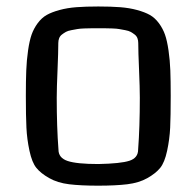

<svg xmlns="http://www.w3.org/2000/svg" viewBox="-20 -571 612 598"><path d="M286.6 -60.1Q356 -61.5 383.1 -70.3Q410.2 -79.1 410.2 -105Q415.5 -174.8 415.5 -266.6Q415.5 -296.9 413.1 -353.3Q410.6 -409.7 410.6 -437Q410.6 -445.3 408 -452.1Q405.3 -459 399.2 -463.6Q393.1 -468.3 387 -471.7Q380.9 -475.1 369.9 -477.1Q358.9 -479 351.3 -480.5Q343.8 -481.9 329.8 -482.4Q315.9 -482.9 308.3 -482.9Q300.8 -482.9 286.1 -482.9Q271.5 -482.9 263.9 -482.9Q256.3 -482.9 242.4 -482.4Q228.5 -481.9 220.9 -480.5Q213.4 -479 202.4 -477.1Q191.4 -475.1 185.3 -471.7Q179.2 -468.3 173.1 -463.6Q167 -459 164.3 -452.1Q161.6 -445.3 161.6 -437Q161.6 -409.7 159.2 -353.3Q156.7 -296.9 156.7 -266.6Q156.7 -174.8 162.1 -105Q162.1 -79.1 190.7 -69.6Q219.2 -60.1 286.6 -60.1ZM285.6 7.3Q231.4 7.3 195.3 2.9Q159.2 -1.5 133.1 -16.4Q106.9 -31.2 93.3 -48.1Q79.6 -64.9 71.8 -101.3Q64 -137.7 62.3 -173.3Q60.5 -209 60.5 -272.5Q60.5 -319.8 61.8 -351.6Q63 -383.3 67.4 -413.8Q71.8 -444.3 78.4 -463.1Q85 -481.9 97.4 -498.8Q109.9 -515.6 125.5 -524.4Q141.1 -533.2 165.3 -539.8Q189.5 -546.4 218 -548.6Q246.6 -550.8 286.1 -550.8Q325.7 -550.8 354.2 -548.6Q382.8 -546.4 407 -539.8Q431.2 -533.2 446.8 -524.4Q462.4 -515.6 474.9 -498.8Q487.3 -481.9 493.9 -463.1Q500.5 -444.3 504.9 -413.8Q509.3 -383.3 510.5 -351.6Q511.7 -319.8 511.7 -272.5Q511.7 -209 510 -173.3Q508.3 -137.7 500.5 -101.3Q492.7 -64.9 478.8 -47.9Q464.8 -30.8 438.7 -16.1Q412.6 -1.5 376.5 2.9Q340.3 7.3 285.6 7.3Z"/></svg>

Font: Coda
Style: Regular
Weight: 400
Designer: vernon adams
Foundry: vernon adams
Version: Version 2.001; ttfautohint (v0.8) -r 50 -G 200 -x